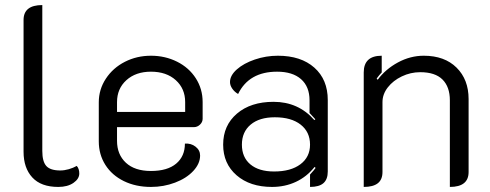

<svg xmlns="http://www.w3.org/2000/svg" viewBox="-20 -729 1933 758"><path d="M73 -130V-650Q73 -709 147 -709V-133Q147 -91 163 -73.5Q179 -56 218 -56Q234 -56 251.5 -61Q269 -66 283 -74Q293 -63 293 -44Q293 -23 270 -7Q247 9 210 9Q142 9 107.5 -28.5Q73 -66 73 -130Z M370 -171V-325Q370 -376 398 -418.5Q426 -461 473 -485Q520 -509 576 -509Q632 -509 679 -485.5Q726 -462 753 -420Q780 -378 780 -326V-260Q780 -247 769.5 -237Q759 -227 745 -227H442V-173Q442 -119 477 -86.5Q512 -54 576 -54Q641 -54 675.5 -83Q710 -112 710 -162Q734 -164 752 -150Q770 -136 770 -115Q770 -83 743 -54Q716 -25 671 -8Q626 9 576 9Q516 9 469 -14Q422 -37 396 -78Q370 -119 370 -171ZM711 -287V-326Q711 -379 674 -412.5Q637 -446 576 -446Q516 -446 479 -412.5Q442 -379 442 -326V-287Z M861 -158Q861 -234 915.5 -280.5Q970 -327 1060 -327Q1158 -327 1221 -255L1225 -258Q1209 -276 1202 -283V-333Q1202 -387 1168.5 -416.5Q1135 -446 1074 -446Q963 -446 920 -358Q906 -366 897 -379Q888 -392 888 -405Q888 -431 915 -455Q942 -479 986 -494Q1030 -509 1077 -509Q1168 -509 1221 -462Q1274 -415 1274 -334V-52Q1274 -21 1257 -6Q1240 9 1204 9V-40Q1223 -61 1226 -66L1222 -70Q1191 -31 1148 -11Q1105 9 1054 9Q967 9 914 -37Q861 -83 861 -158ZM1204 -158Q1204 -208 1167 -237Q1130 -266 1065 -266Q1004 -266 969.5 -237Q935 -208 935 -158Q935 -108 968.5 -80Q1002 -52 1062 -52Q1128 -52 1166 -80.5Q1204 -109 1204 -158Z M1416 -443Q1416 -509 1487 -509V-443Q1479 -435 1467 -419L1471 -414Q1502 -456 1551 -482.5Q1600 -509 1653 -509Q1735 -509 1782.5 -462Q1830 -415 1830 -338V-50Q1830 9 1756 9V-333Q1756 -386 1727 -415Q1698 -444 1639 -444Q1601 -444 1566.5 -427.5Q1532 -411 1511 -384Q1490 -357 1490 -326V-50Q1490 -20 1471.5 -5.5Q1453 9 1416 9Z"/></svg>

Font: K2D Light
Style: Regular
Weight: 300
Designer: Katatrad Aksorn Co.,Ltd.
Foundry: Cadson Demak Co.,Ltd.
Version: Version 1.000; ttfautohint (v1.6)